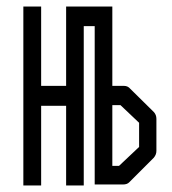

<svg xmlns="http://www.w3.org/2000/svg" viewBox="-20 -617 526 588"><path d="M182.5 -597H324V-354H360Q371.5 -354 379 -345L451 -274Q459 -265.5 459 -253V-155Q459 -143.5 451 -134L376 -59Q369.5 -52 356.5 -52H270V-537H236.5V-49H182.5V-293H106V-49H51.5V-597H106V-354H182.5ZM324 -109H344.5L406 -167V-241L349 -295H324Z"/></svg>

Font: 3270 Nerd Font Mono SemCond
Style: Regular
Weight: 400
Monospace: yes
Version: Version 3.0.1;Nerd Fonts 3.1.1